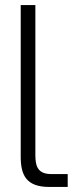

<svg xmlns="http://www.w3.org/2000/svg" viewBox="-20 -740 314 760"><path d="M62 -720V-120C62 -48 83 0 175 0H248V-51H183C132 -51 120 -79 120 -125V-720Z"/></svg>

Font: Aspekta 250
Style: Regular
Weight: 250
Designer: Ivo Dolenc
Version: Version 2.000